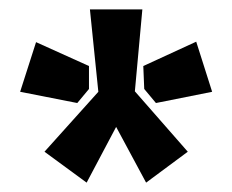

<svg xmlns="http://www.w3.org/2000/svg" viewBox="-20 -712 496 410"><path d="M284 -692 268 -517 381 -388 292 -322 228 -441 165 -322 75 -388 190 -516 172 -692ZM57 -622 170 -571V-522L145 -492L23 -516ZM399 -623 433 -516 313 -492 288 -522 286 -571Z"/></svg>

Font: Exo 2 Black
Style: Regular
Weight: 900
Designer: Natanael Gama
Foundry: Natanael Gama
Version: Version 2.010